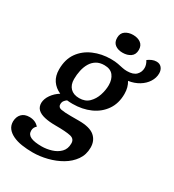

<svg xmlns="http://www.w3.org/2000/svg" viewBox="-248 -845 1054 1164"><g transform="rotate(30 279.0 -263.0)"><path d="M165 198Q124 198 88 192.5Q52 187 25 174Q-2 161 -17 141.5Q-32 122 -32 94Q-31 61 -12 41Q7 21 42 21Q62 21 79 28Q96 35 109 50Q101 56 96 65.5Q91 75 91 88Q91 115 116.5 127Q142 139 193 139Q227 139 261.5 128.5Q296 118 318.5 95Q341 72 341 35Q342 2 309.5 -5.5Q277 -13 203 -13Q159 -13 126.5 -20.5Q94 -28 77 -44.5Q60 -61 60 -89Q61 -118 81 -146.5Q101 -175 132 -194Q94 -211 73 -242Q52 -273 52 -319Q52 -389 85 -435.5Q118 -482 173.5 -506Q229 -530 294 -530Q324 -530 344 -526Q364 -522 380 -518.5Q396 -515 413 -515Q457 -515 477 -535.5Q497 -556 497 -585Q497 -608 482 -632Q495 -642 510 -648.5Q525 -655 541 -655Q564 -655 577 -639.5Q590 -624 590 -600Q590 -569 572 -540.5Q554 -512 522 -492.5Q490 -473 449 -467Q459 -451 464.5 -431Q470 -411 470 -387Q470 -321 437.5 -274Q405 -227 350 -202.5Q295 -178 227 -178Q217 -178 207.5 -178.5Q198 -179 188 -180Q178 -173 171 -163.5Q164 -154 164 -139Q164 -118 187 -113.5Q210 -109 256 -109H312Q388 -109 421.5 -80.5Q455 -52 455 -3Q455 47 428.5 84.5Q402 122 359.5 147Q317 172 265.5 185Q214 198 165 198ZM244 -228Q286 -228 311.5 -253Q337 -278 349 -314.5Q361 -351 361 -386Q361 -426 341 -452Q321 -478 278 -478Q246 -478 223.5 -464.5Q201 -451 187 -427.5Q173 -404 166.5 -374Q160 -344 160 -313Q160 -273 182 -250.5Q204 -228 244 -228ZM334 -598Q302 -598 281.5 -613.5Q261 -629 261 -660Q261 -693 283.5 -708.5Q306 -724 337 -724Q370 -724 391 -708.5Q412 -693 412 -662Q412 -629 389.5 -613.5Q367 -598 334 -598Z"/></g></svg>

Font: Sansita Swashed Light
Style: Regular
Weight: 400
Version: Version 1.003